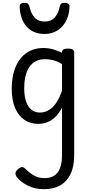

<svg xmlns="http://www.w3.org/2000/svg" viewBox="-20 -858 638 1356"><path d="M290 478Q225 478 175.5 452.5Q126 427 98 392Q89 379 89.5 365Q90 351 109 335Q127 321 138 322Q149 323 162 337Q194 368 225 384Q256 400 294 400Q334 400 361.5 383.5Q389 367 403.5 330.5Q418 294 418 234V-98Q395 -54 367.5 -29Q340 -4 310.5 6.5Q281 17 251 17Q195 17 153 -11Q111 -39 87 -94Q63 -149 63 -232Q63 -284 72.5 -328.5Q82 -373 101 -408.5Q120 -444 147 -468.5Q174 -493 209 -506Q244 -519 287 -519Q320 -519 353.5 -510Q387 -501 418 -485V-489Q418 -502 428 -508.5Q438 -515 460 -515Q482 -515 493 -508.5Q504 -502 504 -489V238Q504 318 478 371.5Q452 425 404.5 451.5Q357 478 290 478ZM263 -63Q294 -63 322.5 -79Q351 -95 375.5 -129.5Q400 -164 418 -219V-405Q387 -425 357 -432.5Q327 -440 297 -440Q270 -440 247.5 -432Q225 -424 207 -407.5Q189 -391 176.5 -366.5Q164 -342 157.5 -309.5Q151 -277 151 -235Q151 -184 163 -145Q175 -106 200 -84.5Q225 -63 263 -63ZM295 -618Q216 -618 169.5 -668.5Q123 -719 119 -809Q118 -821 126 -829.5Q134 -838 153 -838Q172 -838 179 -830Q186 -822 189 -809Q198 -764 223.5 -735Q249 -706 295 -706Q342 -706 367 -735Q392 -764 401 -809Q404 -823 410.5 -830.5Q417 -838 436 -838Q455 -838 464 -829.5Q473 -821 471 -809Q469 -752 446 -709Q423 -666 384 -642Q345 -618 295 -618Z"/></svg>

Font: Playwrite IT Trad
Style: Regular
Weight: 400
Designer: Veronika Burian, José Scaglione
Foundry: TypeTogether
Version: Version 1.002